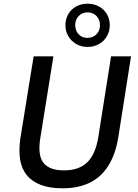

<svg xmlns="http://www.w3.org/2000/svg" viewBox="-20 -1010 745 1039"><path d="M319 9Q250 9 202 -9Q154 -27 125.5 -61.5Q97 -96 89 -146Q81 -196 90 -260L162 -705H269L198 -262Q183 -169 215.5 -128.5Q248 -88 326 -88Q407 -88 452 -131.5Q497 -175 512 -268L581 -705H689L620 -266Q605 -174 565.5 -112Q526 -50 464 -20.5Q402 9 319 9ZM454 -756Q419 -756 392 -772Q365 -788 349.5 -814.5Q334 -841 334 -873Q334 -907 349.5 -933.5Q365 -960 392 -975Q419 -990 454 -990Q488 -990 515.5 -975Q543 -960 558.5 -933.5Q574 -907 574 -873Q574 -841 558.5 -814Q543 -787 515.5 -771.5Q488 -756 454 -756ZM453 -805Q483 -805 502 -824.5Q521 -844 521 -874Q521 -904 502 -923.5Q483 -943 454 -943Q425 -943 406 -923.5Q387 -904 387 -874Q387 -844 405.5 -824.5Q424 -805 453 -805Z"/></svg>

Font: Nunito Sans 7pt SemiCondensed SemiBold
Style: Italic
Weight: 600
Width: 4
Italic angle: -9°
Designer: Vernon Adams
Foundry: Vernon Adams
Version: Version 3.101;gftools[0.9.27]